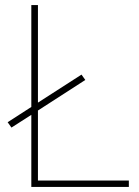

<svg xmlns="http://www.w3.org/2000/svg" viewBox="-20 -734 546 754"><path d="M103 0H486V-25H129V-300L315 -420L300 -441L129 -331V-714H103V-314L10 -254L25 -233L103 -283Z"/></svg>

Font: Noto Sans Gurmukhi Thin
Style: Regular
Weight: 100
Designer: Jelle Bosma - Monotype Design Team
Foundry: Monotype Imaging Inc.
Version: Version 2.004